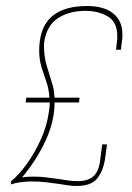

<svg xmlns="http://www.w3.org/2000/svg" viewBox="-20 -615 437 637"><path d="M234 2Q219 2 203.5 -0.5Q188 -3 174 -5Q154 -8 132 -10.5Q110 -13 87 -13Q45 -13 16 -3L17 -14Q42 -34 68.5 -70.5Q95 -107 115.5 -152.5Q136 -198 142 -243Q145 -260 145 -275H65L67 -291H144Q142 -321 133.5 -345Q125 -369 117.5 -393.5Q110 -418 110 -448Q110 -455 110.5 -462.5Q111 -470 112 -478Q127 -595 269 -595Q325 -595 355.5 -570.5Q386 -546 386 -502Q386 -497 386 -492Q386 -487 385 -482L381 -450H365L368 -477Q369 -482 369 -487Q369 -492 369 -496Q369 -542 337.5 -560.5Q306 -579 264 -579Q209 -579 172 -554.5Q135 -530 127 -477Q126 -473 126 -468.5Q126 -464 126 -459Q126 -425 137 -390Q148 -355 153 -338Q157 -327 158.5 -315Q160 -303 161 -291H244L242 -275H161Q161 -213 131.5 -149Q102 -85 53 -26Q59 -28 71 -28.5Q83 -29 94 -29Q114 -29 133.5 -26.5Q153 -24 175 -21Q189 -19 205 -16.5Q221 -14 238 -14Q270 -14 288.5 -29Q307 -44 312 -81L319 -136H335L329 -91Q323 -49 303 -23.5Q283 2 234 2Z"/></svg>

Font: Alumni Sans Pinstripe
Style: Italic
Weight: 400
Italic angle: -8°
Designer: Robert E. Leuschke
Foundry: Robert E. Leuschke
Version: Version 1.010; ttfautohint (v1.8.4.7-5d5b)